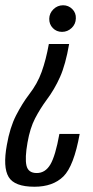

<svg xmlns="http://www.w3.org/2000/svg" viewBox="-30 -704 352 729"><path d="M232.5 -537Q219 -459 198 -411.8Q177 -364.5 146.5 -324Q122.5 -291.5 103.2 -254.5Q84 -217.5 74.5 -163Q64 -104 70.5 -75.5Q77 -47 109.5 -47Q142 -47 161.2 -79.5Q180.5 -112 195.5 -195.5H272.5Q250.5 -73.5 210.8 -34.2Q171 5 101 5Q25 5 2.8 -32Q-19.5 -69 -4 -153.5Q7.5 -220 31 -265.8Q54.5 -311.5 80.5 -345.5Q112 -386 128.2 -431.2Q144.5 -476.5 155.5 -537ZM209.5 -684Q230 -684 244.5 -669.5Q259 -655 258 -634Q257.5 -612.5 242 -597.8Q226.5 -583 205.5 -583Q184.5 -583 170.5 -597.5Q156.5 -612 157 -633Q157.5 -654 173 -669Q188.5 -684 209.5 -684Z"/></svg>

Font: Anybody Condensed Regular
Style: Italic
Weight: 400
Width: 3
Italic angle: -10°
Designer: Tyler Finck
Foundry: Etcetera Type Company
Version: Version 1.010; ttfautohint (v1.8.3) -l 8 -r 50 -G 200 -x 14 